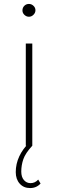

<svg xmlns="http://www.w3.org/2000/svg" viewBox="-20 -740 295 975"><path d="M111 -519H144V0H111ZM94 -687Q94 -701 103.5 -710.5Q113 -720 127 -720Q140 -720 150 -710.5Q160 -701 160 -688Q160 -675 150 -665Q140 -655 127 -655Q114 -655 104 -664.5Q94 -674 94 -687ZM60 134Q60 51 131 -19L144 0Q109 38 98.5 68.5Q88 99 88 131Q88 159 101.5 174.5Q115 190 135 190Q158 190 174 172L186 192Q165 215 133 215Q100 215 80 192.5Q60 170 60 134Z"/></svg>

Font: Montserrat Alternates ExLight
Style: Regular
Weight: 275
Designer: Julieta Ulanovsky
Foundry: Julieta Ulanovsky
Version: Version 7.200